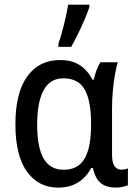

<svg xmlns="http://www.w3.org/2000/svg" viewBox="-20 -811 593 840"><path d="M258.3 -68.4Q300.8 -68.4 326.9 -89.8Q353 -111.3 365.5 -153.6Q377.9 -195.8 378.4 -258.8V-271Q378.4 -370.1 350.6 -419.2Q322.8 -468.3 257.3 -468.3Q198.7 -468.3 170.7 -416.3Q142.6 -364.3 142.6 -266.1Q142.6 -166 170.9 -117.2Q199.2 -68.4 258.3 -68.4ZM234.9 9.8Q147.9 9.8 97.7 -60.5Q47.4 -130.9 47.4 -267.1Q47.4 -404.8 99.1 -476.6Q150.9 -548.3 242.7 -548.3Q293.5 -548.3 327.9 -526.6Q362.3 -504.9 384.8 -462.4H390.1Q394.5 -481.9 401.9 -502.7Q409.2 -523.4 418.9 -538.6H495.1Q488.3 -515.6 482.7 -483.4Q477.1 -451.2 473.6 -413.6Q470.2 -376 470.2 -337.4V-134.8Q470.2 -99.6 481.2 -84.2Q492.2 -68.8 509.8 -68.8Q517.6 -68.8 525.9 -70.3Q534.2 -71.8 539.6 -74.2V-1Q535.6 1.5 526.6 3.9Q517.6 6.3 507.3 8.1Q497.1 9.8 488.3 9.8Q445.8 9.8 421.4 -9.5Q397 -28.8 386.2 -76.2H379.4Q365.7 -50.8 345.7 -31.5Q325.7 -12.2 298.3 -1.2Q271 9.8 234.9 9.8ZM235.4 -606V-619.1Q240.7 -633.8 247.3 -656.2Q253.9 -678.7 260 -703.9Q266.1 -729 271 -752Q275.9 -774.9 278.3 -790.5H371.1V-779.8Q362.8 -755.4 349.9 -725.1Q336.9 -694.8 321.8 -663.8Q306.6 -632.8 291.5 -606Z"/></svg>

Font: Open Sans SemiCondensed Medium
Style: Regular
Weight: 500
Width: 4
Designer: Monotype Design Team
Foundry: Monotype Imaging Inc.
Version: Version 3.000